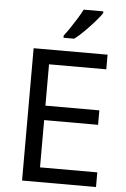

<svg xmlns="http://www.w3.org/2000/svg" viewBox="-62 -988 679 1032"><g transform="rotate(5 278.0 -472.0)"><path d="M496 0H97V-714H496V-635H187V-412H478V-334H187V-79H496ZM453 -934Q441 -916 416 -887.5Q391 -859 362.5 -830.5Q334 -802 310 -784H252V-796Q267 -815 284.5 -841Q302 -867 319 -894.5Q336 -922 347 -944H453Z"/></g></svg>

Font: Noto Sans Nushu
Style: Regular
Weight: 400
Designer: Lisa Huang
Foundry: Lisa Huang
Version: Version 1.003; ttfautohint (v1.8.4.7-5d5b)